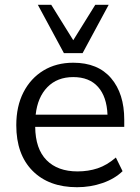

<svg xmlns="http://www.w3.org/2000/svg" viewBox="-20 -773 584 802"><path d="M48 0ZM302 9Q184 9 116 -59.5Q48 -128 48 -250Q48 -329 78 -387.5Q108 -446 161.5 -478.5Q215 -511 286 -511Q389 -511 444 -446.5Q499 -382 499 -273V-243H127Q128 -151 174.5 -104Q221 -57 304 -57Q349 -57 388 -70Q427 -83 464 -115L492 -58Q459 -26 408.5 -8.5Q358 9 302 9ZM286 -451Q219 -451 178 -409Q137 -367 129 -294H429Q426 -369 389.5 -410Q353 -451 286 -451ZM247 -551 138 -753H194L286 -605L378 -753H434L325 -551Z"/></svg>

Font: Winston
Style: Regular
Weight: 400
Designer: Original fonts by Vernon Adams / Changes by Cristiano Sobral
Foundry: Original fonts by Vernon Adams / Changes by Cristiano Sobral
Version: Version 2.503;July 17, 2020;FontCreator 13.0.0.2655 64-bit